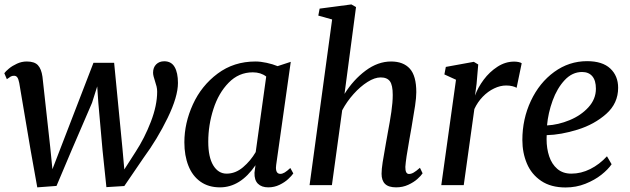

<svg xmlns="http://www.w3.org/2000/svg" viewBox="-20 -837 2850 868"><path d="M629 -123.5 542 4 461 9 443.5 -158.5 424.5 -372.5 419.5 -446.5 396 -372 304 -158.5 235.5 3.5 148.5 10 118 -160.5 67 -462Q63.5 -480 58.2 -487.2Q53 -494.5 43.5 -494.5Q34.5 -494.5 28.5 -491Q22.5 -487.5 11 -479L-0.5 -506Q5.5 -514.5 20.5 -527Q35.5 -539.5 56.8 -549.2Q78 -559 101 -559Q136 -559 151.5 -542.2Q167 -525.5 172 -490L207 -172.5L217 -72L402.5 -553H496L533.5 -166.5L542 -71L593 -150.5Q633.5 -212.5 662 -286.5Q690.5 -360.5 690.5 -422.5Q690.5 -435 687.8 -446Q685 -457 680 -472.5Q677 -481.5 674.5 -491Q672 -500.5 672 -508.5Q672 -532 686 -546Q700 -560 722.5 -560Q754.5 -560 769.5 -534Q784.5 -508 784.5 -462Q784.5 -400 738 -304.2Q691.5 -208.5 629 -123.5Z M1228.5 -91Q1227.5 -82 1227.5 -79Q1227.5 -51 1247.5 -51Q1256.5 -51 1267 -57.2Q1277.5 -63.5 1292.5 -77.5L1306 -53Q1299 -42.5 1283.2 -27.8Q1267.5 -13 1243.8 -1.5Q1220 10 1193 10Q1162.5 10 1146 -6.5Q1129.5 -23 1130.5 -56L1135 -90Q1066.5 10 974.5 10Q922.5 10 886.2 -15.8Q850 -41.5 831.8 -87.5Q813.5 -133.5 813.5 -193.5Q813.5 -280.5 852 -365Q890.5 -449.5 963.8 -504.2Q1037 -559 1135 -559Q1158 -559 1185.5 -553Q1213 -547 1235 -538L1294.5 -557.5ZM1183.5 -491Q1159 -510 1123 -510Q1059.5 -510 1013.8 -463.2Q968 -416.5 944.8 -344Q921.5 -271.5 921.5 -196.5Q921.5 -126.5 944.2 -89.2Q967 -52 1004.5 -52Q1044.5 -52 1078.8 -81Q1113 -110 1136 -149.5Z M1537.5 -412.5Q1577.5 -476.5 1633 -517.8Q1688.5 -559 1748 -559Q1803.5 -559 1832.8 -526.5Q1862 -494 1862 -420.5Q1862 -396 1856.5 -359Q1851 -322 1840.5 -261.5L1837.5 -244.5Q1832 -214 1831 -208Q1814.5 -116.5 1812.5 -82.5Q1812 -50.5 1829 -50.5Q1839 -50.5 1850 -56.8Q1861 -63 1878.5 -78.5L1890.5 -53.5Q1883.5 -42.5 1867 -27.8Q1850.5 -13 1825.5 -1.5Q1800.5 10 1771 10Q1736.5 10 1720.8 -5.5Q1705 -21 1705 -51.5Q1705 -71.5 1710 -103.8Q1715 -136 1725 -191.5Q1729.5 -214.5 1730.5 -222L1732.5 -233.5Q1743 -288.5 1749.2 -331.2Q1755.5 -374 1755.5 -408Q1755.5 -452 1742.8 -469.5Q1730 -487 1701 -487Q1674 -487 1641.5 -466.5Q1609 -446 1578.5 -412Q1548 -378 1527 -338.5L1480.5 0H1379.5L1481.5 -749L1419 -766.5L1425 -798L1568.5 -817L1589.5 -805Z M2127.5 -405Q2140.5 -441.5 2166.8 -476.8Q2193 -512 2228.8 -535.2Q2264.5 -558.5 2304.5 -558.5Q2315 -558.5 2324.5 -556.5Q2334 -554.5 2338.5 -551L2315.5 -440Q2309.5 -444 2297 -447.2Q2284.5 -450.5 2268 -450.5Q2241.5 -450.5 2213.8 -437.2Q2186 -424 2162.5 -399.8Q2139 -375.5 2124.5 -344L2076.5 0H1975L2041.5 -476.5L1989 -500.5L1995.5 -534.5L2122 -557.5L2142 -545.5L2134.5 -457.5Z M2745 -94.5Q2729 -71 2698.8 -47Q2668.5 -23 2626.5 -6.2Q2584.5 10.5 2537 10.5Q2470.5 10.5 2426.5 -19.2Q2382.5 -49 2362 -97.8Q2341.5 -146.5 2341.5 -204Q2341.5 -299 2380 -381Q2418.5 -463 2485.5 -511.8Q2552.5 -560.5 2634 -560.5Q2703.5 -560.5 2739 -527.2Q2774.5 -494 2774.5 -440Q2774.5 -370 2720.8 -322.2Q2667 -274.5 2591.5 -251Q2516 -227.5 2451.5 -226Q2451 -220 2451 -208Q2451 -165.5 2462.8 -130.2Q2474.5 -95 2499.5 -73.5Q2524.5 -52 2563 -52Q2607 -52 2648.5 -72.8Q2690 -93.5 2724 -130.5ZM2453 -270Q2503.5 -272.5 2555 -293.8Q2606.5 -315 2640.2 -352Q2674 -389 2674 -436Q2674 -473 2657.8 -492.2Q2641.5 -511.5 2611.5 -511.5Q2567 -511.5 2532.8 -474.8Q2498.5 -438 2478.2 -382Q2458 -326 2453 -270Z"/></svg>

Font: Merriweather Text
Style: Italic
Weight: 400
Italic angle: -7.8°
Designer: Eben Sorkin
Foundry: Eben Sorkin
Version: Version 2.100